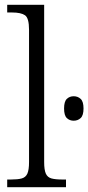

<svg xmlns="http://www.w3.org/2000/svg" viewBox="-20 -780 368 800"><path d="M10 0V-32H26Q54 -32 70.5 -36.5Q87 -41 94 -56.5Q101 -72 101 -105V-656Q101 -705 84 -716.5Q67 -728 30 -728H10V-760H164V-105Q164 -72 171 -56.5Q178 -41 194.5 -36.5Q211 -32 240 -32H255V0ZM287 -277Q270 -277 258.5 -288Q247 -299 247 -328Q247 -357 258.5 -368Q270 -379 287 -379Q304 -379 316 -368Q328 -357 328 -328Q328 -299 316 -288Q304 -277 287 -277Z"/></svg>

Font: Noto Serif SemiCondensed Light
Style: Regular
Weight: 300
Width: 4
Designer: Monotype Design Team
Foundry: Monotype Imaging Inc.
Version: Version 2.013